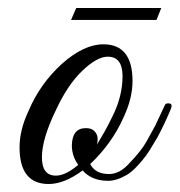

<svg xmlns="http://www.w3.org/2000/svg" viewBox="-20 -461 450 481"><path d="M239 -350Q312 -350 312 -258Q312 -215 290 -168Q261 -102 206 -50Q219 -25 253 -25Q280 -25 304 -52Q334 -83 347 -106.5Q360 -130 366 -141Q369 -146 372.5 -154Q376 -162 381 -172Q391 -193 393 -197.5Q395 -202 400 -202Q410 -203 410 -195Q410 -194 408 -188L402 -174L393 -154Q390 -148 382.5 -132.5Q375 -117 369 -108Q364 -99 354.5 -84Q345 -69 337 -60Q330 -51 319 -40Q308 -29 298 -23Q272 -8 251 -8Q210 -8 187 -34Q141 0 102 0Q29 0 29 -92Q29 -135 51 -182Q80 -251 135 -301Q190 -350 239 -350ZM250 -319Q223 -319 186 -283.5Q149 -248 120 -185Q85 -113 85 -67Q85 -21 120 -21Q144 -21 176 -48Q160 -70 160 -97Q161 -140 195 -140Q207 -140 213.5 -135Q220 -130 222.5 -123.5Q225 -117 224.5 -110Q224 -103 223 -99Q231 -112 241 -129.5Q251 -147 262 -170Q287 -220 287 -270Q287 -319 250 -319ZM384 -441 372 -411H158L171 -441Z"/></svg>

Font: #9Slide05 Great Vibes
Style: Regular
Weight: 400
Designer: Robert E. Leuschke
Foundry: Robert E. Leuschke
Version: Version 1.001